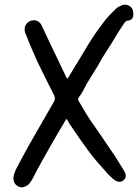

<svg xmlns="http://www.w3.org/2000/svg" viewBox="-20 -820 597 831"><path d="M267 -305Q231 -245 195 -182Q177 -150 158.5 -117Q140 -84 123 -50Q119 -43 114 -35Q109 -27 102 -20Q92 -13 81.5 -10Q71 -7 60 -13Q38 -22 38 -52Q39 -61 42 -69Q45 -77 48 -85Q62 -112 76.5 -139Q91 -166 105 -191Q132 -238 159 -285Q186 -332 213 -379Q221 -392 215 -406Q196 -444 177 -481.5Q158 -519 140 -557Q129 -583 117 -610Q105 -637 95 -664Q93 -669 90 -675.5Q87 -682 87 -688Q85 -704 94 -716Q103 -728 117 -731Q132 -735 144.5 -727.5Q157 -720 162 -706Q170 -689 178 -672Q186 -655 194 -638Q211 -602 228.5 -566Q246 -530 263 -494Q264 -491 266 -487Q268 -483 272 -479Q280 -492 288 -505Q296 -518 303 -530Q325 -565 346 -601Q367 -637 390 -671Q410 -700 430.5 -726.5Q451 -753 476 -776Q488 -790 501 -794Q522 -806 542 -793Q552 -786 555 -775.5Q558 -765 557 -752Q554 -734 536 -731Q529 -731 526 -728.5Q523 -726 519 -722Q509 -706 499 -691.5Q489 -677 480 -661Q462 -630 442 -600Q422 -570 405 -538Q389 -511 372 -484.5Q355 -458 341 -430Q337 -422 332 -414Q327 -406 321 -398Q315 -392 321 -382Q337 -354 353.5 -327Q370 -300 389 -274Q407 -248 425.5 -221Q444 -194 462 -167Q476 -148 487.5 -128.5Q499 -109 512 -89Q515 -85 517.5 -80.5Q520 -76 522 -71Q530 -51 512 -38Q499 -28 480 -38Q471 -44 463 -51.5Q455 -59 447 -67Q425 -92 402 -118Q379 -144 359 -172Q339 -199 319.5 -227.5Q300 -256 281 -284Q277 -290 275 -295.5Q273 -301 267 -305Z"/></svg>

Font: Delicious Handrawn
Style: Regular
Weight: 400
Designer: Agung Rohmat
Foundry: Agung Rohmat
Version: Version 1.002; ttfautohint (v1.8.4.7-5d5b);gftools[0.9.27]